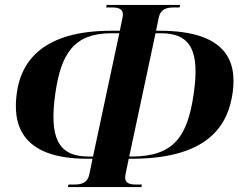

<svg xmlns="http://www.w3.org/2000/svg" viewBox="-20 -744 961 774"><path d="M254 10H550L552 0H539C514 0 477 2 486 -41L499 -104H510C834 -104 901 -252 918 -371C936 -501 888 -620 624 -620H609L620 -673C629 -716 666 -714 691 -714H704L706 -724H410L408 -714H421C446 -714 483 -716 474 -673L463 -620H428C158 -620 66 -501 48 -371C31 -252 56 -104 332 -104H353L340 -41C331 2 294 0 269 0H256ZM355 -113H336C213 -113 178 -191 203 -367C226 -528 278 -610 429 -610H461ZM501 -113 607 -610H629C756 -610 784 -528 761 -367C736 -191 679 -113 510 -113Z"/></svg>

Font: Noto Serif Display
Style: Bold Italic
Weight: 700
Italic angle: -12°
Designer: Monotype Design Team
Foundry: Monotype Imaging Inc.
Version: Version 2.009